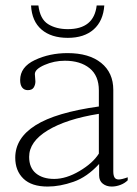

<svg xmlns="http://www.w3.org/2000/svg" viewBox="-20 -675 502 705"><path d="M94 -655H121Q127 -605 156.5 -586.5Q186 -568 229 -568Q325 -568 335 -655H363Q359 -598 324 -567Q289 -536 229 -536Q168 -536 132.5 -566.5Q97 -597 94 -655ZM36 -96Q36 -168 110.5 -215Q185 -262 343 -284V-343Q343 -397 309 -424.5Q275 -452 218 -452Q179 -452 143.5 -436.5Q108 -421 108 -403Q108 -397 109 -389.5Q110 -382 110 -376Q110 -364 104 -354Q98 -344 82 -344Q69 -344 61.5 -353.5Q54 -363 54 -381Q54 -429 108 -454.5Q162 -480 228 -480Q307 -480 351.5 -444Q396 -408 396 -345V-46Q396 -31 400.5 -23.5Q405 -16 416 -16Q427 -16 449 -24V-13Q438 -2 422 4Q406 10 390 10Q371 10 357.5 -0.5Q344 -11 344 -31V-73Q300 -25 250 -7.5Q200 10 155 10Q96 10 66 -19Q36 -48 36 -96ZM343 -111V-257Q224 -238 155.5 -196.5Q87 -155 87 -99Q87 -59 112 -38.5Q137 -18 179 -18Q223 -18 272 -47Q321 -76 343 -111Z"/></svg>

Font: Taviraj ExtraLight
Style: Regular
Weight: 200
Designer: Katatrad Team
Foundry: CadsonDemak
Version: Version 1.030